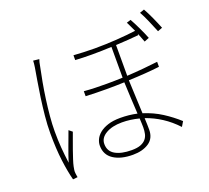

<svg xmlns="http://www.w3.org/2000/svg" viewBox="-132 -923 1220 1121"><g transform="rotate(-20 478.0 -363.0)"><path d="M194 -695Q191 -687 188.5 -677Q186 -667 184 -654Q175 -612 166 -562.5Q157 -513 150 -462Q143 -411 138.5 -361Q134 -311 134 -267Q134 -212 137.5 -167.5Q141 -123 148 -68Q154 -88 162.5 -112Q171 -136 180 -160.5Q189 -185 197.5 -207.5Q206 -230 212 -247L233 -230Q226 -210 216 -183.5Q206 -157 196.5 -129.5Q187 -102 179 -77.5Q171 -53 168 -38Q166 -28 164.5 -18Q163 -8 164 2Q165 9 166 16.5Q167 24 168 29L139 32Q125 -21 115.5 -95Q106 -169 106 -266Q106 -317 111.5 -372.5Q117 -428 124.5 -481.5Q132 -535 140 -581Q148 -627 153 -658Q155 -672 156 -681.5Q157 -691 157 -699ZM628 -113Q628 -122 627.5 -136Q627 -150 626 -169Q573 -183 520 -183Q459 -183 420 -160Q381 -137 381 -99Q381 -54 418.5 -32.5Q456 -11 520 -11Q554 -11 575 -19Q596 -27 608 -41Q620 -55 624 -73.5Q628 -92 628 -113ZM835 -414Q794 -409 745.5 -405.5Q697 -402 643 -400Q645 -351 647.5 -295.5Q650 -240 652 -192Q715 -172 765.5 -139.5Q816 -107 859 -68L841 -38Q800 -82 753 -112.5Q706 -143 654 -161Q655 -138 655.5 -120Q656 -102 656 -89Q656 -35 617 -9Q578 17 518 17Q443 17 398 -12.5Q353 -42 353 -99Q353 -118 362 -137.5Q371 -157 391 -173.5Q411 -190 443 -200.5Q475 -211 520 -211Q574 -211 624 -200Q621 -245 618.5 -298.5Q616 -352 614 -398Q586 -397 558.5 -396.5Q531 -396 502 -396Q436 -396 374 -399V-430Q409 -427 444.5 -426Q480 -425 515 -425Q540 -425 564.5 -425.5Q589 -426 614 -427V-618Q554 -615 492 -615Q439 -615 389 -618V-648Q420 -646 452.5 -644.5Q485 -643 519 -643Q588 -643 655 -647.5Q722 -652 776 -659Q768 -676 760.5 -692Q753 -708 747 -720L773 -728Q780 -716 788.5 -699Q797 -682 806 -663.5Q815 -645 823 -626.5Q831 -608 837 -593L807 -581Q802 -594 796.5 -608.5Q791 -623 785 -638V-629Q755 -626 719 -623.5Q683 -621 643 -619V-428Q697 -431 745 -435.5Q793 -440 835 -445ZM867 -758Q874 -746 882.5 -729Q891 -712 899.5 -693.5Q908 -675 916 -656Q924 -637 930 -622L901 -611Q888 -643 871 -682.5Q854 -722 839 -748Z"/></g></svg>

Font: Kinto Sans Thin
Style: Regular
Weight: 100
Designer: Authors: Ryoko NISHIZUKA  (kana & ideographs); Paul D. Hunt (Latin, Greek & Cyrillic); Wenlong ZHANG  (bopomofo); Sandol
Foundry: Adobe Systems Incorporated, ookami Inc.
Version: Version 0.001